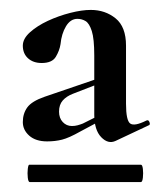

<svg xmlns="http://www.w3.org/2000/svg" viewBox="-20 -650 328 387"><path d="M40 -283Q37 -283 36 -292Q35 -301 36 -309.5Q37 -318 39 -318H264Q267 -318 268 -309.5Q269 -301 268 -292Q267 -283 264 -283ZM213 -366Q198 -359 184 -373.5Q170 -388 170 -419V-538Q170 -572 165 -587.5Q160 -603 152.5 -607.5Q145 -612 136 -612Q122 -612 113 -597Q104 -582 102 -561Q100 -548 92.5 -535.5Q85 -523 64 -523Q47 -523 36.5 -532.5Q26 -542 26 -558Q26 -572 40.5 -585Q55 -598 76.5 -608Q98 -618 121.5 -624Q145 -630 163 -630Q192 -630 213 -613Q234 -596 234 -558V-441Q234 -407 242.5 -401Q251 -395 275 -407Q279 -409 281 -404.5Q283 -400 281 -398ZM75 -365Q52 -365 39 -376.5Q26 -388 26 -404Q26 -421 35 -433.5Q44 -446 70 -455L193 -497L194 -487L127 -461Q114 -456 106.5 -447.5Q99 -439 99 -425Q99 -412 106.5 -404Q114 -396 125 -396Q131 -396 136.5 -397.5Q142 -399 147 -401L199 -427L200 -416L142 -385Q119 -372 105 -368.5Q91 -365 75 -365Z"/></svg>

Font: Cormorant Light
Style: Bold
Weight: 700
Version: Version 4.000